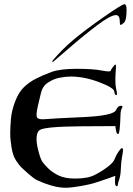

<svg xmlns="http://www.w3.org/2000/svg" viewBox="-20 -863 623 897"><path d="M571.3 -816.4Q571.3 -767.6 558.6 -756.3Q545.9 -745.1 542.7 -746.8Q539.6 -748.5 539.6 -762.7Q539.6 -792.5 521.5 -792.5Q497.1 -792.5 434.1 -745.1Q371.1 -697.8 299.1 -635Q227.1 -572.3 226.1 -572.3Q224.6 -572.3 224.6 -574.2Q224.6 -578.6 227.1 -581.5Q270 -632.3 322.8 -676.8Q375.5 -721.2 462.9 -782.2Q550.3 -843.3 561 -843.3Q571.3 -843.3 571.3 -816.4ZM543 -327.6Q540.5 -236.8 531.7 -236.8Q526.4 -236.8 523.7 -246.1Q521 -255.4 519 -273.9L354 -272.9Q191.9 -271.5 166 -255.9Q153.3 -248 151.1 -222.7Q148.9 -197.3 159.2 -158.4Q169.4 -119.6 178.2 -106.9Q187 -94.2 206.3 -75.4Q225.6 -56.6 254.9 -42.7Q284.2 -28.8 330.6 -28.8Q389.6 -28.8 422.1 -45.4Q454.6 -62 481.9 -82.5Q509.3 -103 515.4 -119.6Q521.5 -136.2 533 -153.6Q544.4 -170.9 549.6 -170.9Q554.7 -170.9 554.7 -161.6Q554.7 -153.3 550.3 -130.9Q545.9 -108.4 544.7 -76.2Q543.5 -43.9 537.4 -26.1Q531.2 -8.3 530.5 -0.5Q529.8 7.3 526.9 7.3Q524.9 7.3 521.2 4.6Q517.6 2 517.3 -11.7Q517.1 -25.4 518.6 -41.5Q499 -34.2 479 -27.3Q459 -20.5 430.4 -11Q401.9 -1.5 357.2 6.3Q312.5 14.2 285.2 14.2Q265.1 14.2 241.5 9.3Q217.8 4.4 185.1 -7.8Q152.3 -20 139.4 -29.5Q126.5 -39.1 108.6 -54.7Q90.8 -70.3 80.6 -80.1Q70.3 -89.8 55.4 -112.3Q40.5 -134.8 34.2 -171.9Q27.8 -209 27.8 -240.7Q27.8 -267.1 31 -306.6Q34.2 -346.2 51 -389.6Q67.9 -433.1 92.3 -456.3Q116.7 -479.5 149.2 -496.1Q181.6 -512.7 221.7 -527.1Q261.7 -541.5 337.9 -541.5Q414.1 -541.5 454.3 -533.7Q494.6 -525.9 496.6 -532Q498.5 -538.1 507.3 -549.8Q516.1 -561.5 519 -561.5Q522 -561.5 522 -551.5Q522 -541.5 520.5 -525.6Q519 -509.8 519 -486.8Q519 -463.9 522.7 -447.5Q526.4 -431.2 526.4 -424.8Q526.4 -418.5 522.9 -418.5Q516.1 -418.5 513.7 -436Q511.2 -453.6 442.1 -479.5Q373 -505.4 311 -505.4Q287.1 -505.4 258.3 -499.8Q229.5 -494.1 203.9 -477.1Q178.2 -460 170.9 -426.8L156.7 -366.7Q147 -325.2 153.3 -314.2Q159.7 -303.2 193.1 -306.4Q226.6 -309.6 368.2 -315.9Q509.8 -322.3 522 -348.6Q531.2 -368.7 543.9 -368.9Q556.6 -369.1 550 -358.6Q543.5 -348.1 543 -327.6Z"/></svg>

Font: Eadui
Style: Medium
Weight: 500
Designer: Peter S. Baker
Version: Version 1.1